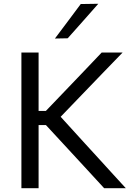

<svg xmlns="http://www.w3.org/2000/svg" viewBox="-20 -989 711 1009"><path d="M527.3 0Q479.8 -51.7 438.2 -96.9Q396.5 -142 356.8 -185.2L221.4 -331.7H172.6V-406H221L338.4 -528.5Q379.9 -571.7 420.4 -614.2Q460.8 -656.7 514.4 -713H624.4Q569.4 -656.3 517.2 -602.2Q465 -548.1 412.8 -493.8L280.9 -356.7L279.5 -396.4L426.2 -235.2Q460.6 -198.2 499.4 -155.2Q538.2 -112.2 575.5 -71.7Q612.8 -31.1 641.1 0ZM92.5 0Q92.5 -59.5 92.5 -114.6Q92.5 -169.7 92.5 -235.5V-474.7Q92.5 -541.9 92.5 -597.6Q92.5 -653.3 92.5 -713H182.8Q182.8 -653.3 182.8 -597.6Q182.8 -541.9 182.8 -474.7V-235.5Q182.8 -169.7 182.8 -114.6Q182.8 -59.5 182.8 0ZM268.6 -786.5Q303.1 -832.4 336.9 -877.5Q370.6 -922.7 404.3 -967.8L496.6 -969.2Q469.3 -938.2 442.4 -907.7Q415.5 -877.3 388.9 -847.4Q362.2 -817.5 335.8 -787.8Z"/></svg>

Font: Commissioner Thin
Style: Regular
Weight: 100
Designer: Kostas Bartsokas
Foundry: Kostas Bartsokas
Version: Version 1.001;gftools[0.9.23]